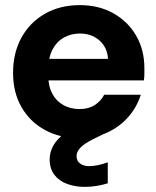

<svg xmlns="http://www.w3.org/2000/svg" viewBox="-20 -528 610 750"><path d="M292 12Q215 12 156 -20Q97 -52 64 -109.5Q31 -167 31 -243Q31 -321 63.5 -380.5Q96 -440 155 -474Q214 -508 292 -508Q366 -508 423 -476Q480 -444 512 -388.5Q544 -333 544 -262Q544 -252 544 -239.5Q544 -227 542 -214H131V-298H402Q399 -343 368.5 -370Q338 -397 292 -397Q258 -397 230 -381.5Q202 -366 185.5 -335.5Q169 -305 169 -257V-228Q169 -190 184.5 -161.5Q200 -133 227.5 -117.5Q255 -102 291 -102Q326 -102 350 -117.5Q374 -133 387 -158H530Q515 -110 481.5 -71.5Q448 -33 399.5 -10.5Q351 12 292 12ZM311 202Q274 202 242.5 190.5Q211 179 192.5 155Q174 131 174 95Q174 67 187.5 42Q201 17 232.5 -7.5Q264 -32 320 -56L365 -75L396 -10L345 15Q309 33 294 49Q279 65 279 82Q279 100 292.5 110.5Q306 121 329 121Q344 121 363 117Q382 113 401 106V188Q382 194 359 198Q336 202 311 202Z"/></svg>

Font: DM Sans 36pt ExtraBold
Style: Regular
Weight: 800
Designer: Colophon Foundry, Jonny Pinhorn
Foundry: Colophon Foundry
Version: Version 4.004;gftools[0.9.30]